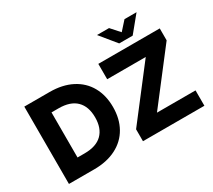

<svg xmlns="http://www.w3.org/2000/svg" viewBox="-163 -1203 1666 1505"><g transform="rotate(-30 670.5 -450.5)"><path d="M72 -700H301Q416 -700 500 -657Q584 -614 628.5 -535Q673 -456 673 -350Q673 -244 628.5 -165Q584 -86 500 -43Q416 0 301 0H72ZM511 -350Q511 -448 457.5 -501Q404 -554 298 -554H234V-146H298Q404 -146 457.5 -199Q511 -252 511 -350ZM742 -108 1091 -561H742V-700H1298V-592L949 -139H1298V0H742ZM846 -901H955L1025 -823L1095 -901H1204L1086 -757H964Z"/></g></svg>

Font: Chess Sans
Style: Bold
Weight: 700
Designer: Wolf Bōese
Foundry: Wolf Bōese
Version: Version 7.223